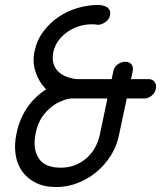

<svg xmlns="http://www.w3.org/2000/svg" viewBox="-20 -754 649 774"><path d="M491 -357 460 -211Q451 -165 426.5 -126.5Q402 -88 368 -60Q334 -32 292.5 -16Q251 0 207 0Q158 0 123.5 -17.5Q89 -35 68.5 -64.5Q48 -94 42.5 -133.5Q37 -173 47 -218Q58 -272 87.5 -317Q117 -362 166 -394Q137 -423 123.5 -463.5Q110 -504 119 -546Q128 -591 154 -626Q180 -661 215 -685Q250 -709 292 -721.5Q334 -734 375 -734Q384 -734 393.5 -732Q403 -730 411 -725Q419 -720 422.5 -711.5Q426 -703 423 -691Q420 -676 405.5 -665.5Q391 -655 377 -654Q372 -655 364 -655.5Q356 -656 348 -656Q324 -656 299.5 -648.5Q275 -641 253.5 -626.5Q232 -612 216.5 -591.5Q201 -571 195 -544Q190 -518 195.5 -498.5Q201 -479 215 -465.5Q229 -452 248.5 -444.5Q268 -437 291 -435H430L437 -467Q440 -484 454.5 -494.5Q469 -505 485 -505Q502 -505 510 -494.5Q518 -484 515 -467L508 -435H579Q595 -435 603.5 -423.5Q612 -412 608 -395Q605 -380 591.5 -368.5Q578 -357 562 -357H500ZM222 -344Q189 -330 161.5 -298Q134 -266 124 -218Q111 -157 135 -117.5Q159 -78 225 -78Q283 -78 326.5 -114.5Q370 -151 383 -214L413 -357H268Q246 -356 223 -344Z"/></svg>

Font: VDS Compensated
Style: Light Italic
Weight: 300
Italic angle: -12°
Designer: artmaker
Foundry: artmaker
Version: Version 1.000 2012 initial release